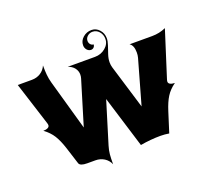

<svg xmlns="http://www.w3.org/2000/svg" viewBox="-115 -768 1056 963"><g transform="rotate(-20 412.5 -286.0)"><path d="M19.5 -488.3H95.2Q121.1 -488.3 141.6 -501.2Q162.1 -514.2 171.9 -537.1Q171.9 -507.1 174 -485.7Q176 -464.4 182.4 -441.7L257.8 -174.8L329.1 -409.7Q332.3 -419.9 332.3 -430.2Q332.3 -450 320.3 -465.5Q308.3 -481 286.1 -488.3H431.6Q464.1 -488.3 487.9 -508.2Q511.7 -528.1 511.7 -555.9Q511.7 -578.9 497.4 -595Q483.2 -611.1 462.4 -611.1Q447 -611.1 435.4 -600.8Q423.8 -590.6 423.8 -576.2Q423.8 -565.2 430.5 -557.4Q437.3 -549.6 446.8 -549.6Q446.8 -540.5 440.7 -534.3Q434.6 -528.1 426 -528.1Q413.3 -528.1 404.4 -538.3Q395.5 -548.6 395.5 -563Q395.5 -586.9 415 -604Q434.6 -621.1 460.9 -621.1Q485.1 -621.1 502.3 -601.9Q519.5 -582.8 519.5 -555.9Q519.5 -540.3 512.5 -519.9Q505.4 -499.5 498.3 -477.9Q491.2 -456.3 491.2 -437.3Q491.2 -423.1 495.1 -409.7L566.4 -174.8L633.1 -410.4Q636.5 -422.6 636.5 -437.7Q636.5 -475.6 616.2 -488.3H736.8Q775.9 -488.3 810.5 -503.9L732.9 -260Q730.2 -252 730.2 -247.1Q730.2 -238 739.6 -233.3Q749 -228.5 763.7 -228.5Q732.7 -206.1 715.5 -178.6Q698.2 -151.1 684.1 -106.4L650.4 0Q627.2 -3.9 604.7 -3.9Q552.7 -3.9 497.1 5.9L412.1 -270.5L343.5 -46.6Q336.7 -24.4 334.8 -3.8Q333 16.8 333 48.8Q323.2 25.9 302.6 12.9Q282 0 256.1 0H212.6Q175.5 0 169.9 -15.9L141.1 -106.4Q126.7 -151.1 109.5 -178.6Q92.3 -206.1 61.5 -228.5Q76.4 -228.5 85.7 -233.2Q95 -237.8 95 -246.8Q95 -252 92.3 -260Z"/></g></svg>

Font: Agreloy
Style: Medium
Weight: 400
Designer: gluk
Foundry: gluk
Version: Version 0.27